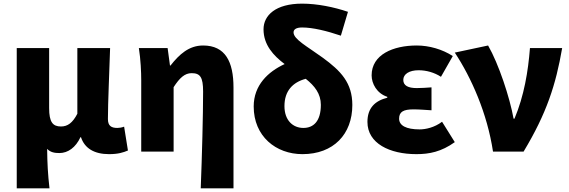

<svg xmlns="http://www.w3.org/2000/svg" viewBox="-20 -833 3127 1055"><path d="M72 202H252C243 124 240 66 239 -15C257 4 280 8 306 8C354 8 396 -23 422 -79H425C445 -18 498 14 579 14C629 14 657 5 683 -6L662 -137C649 -132 635 -130 625 -130C592 -130 573 -141 573 -179C573 -269 581 -439 585 -569H405V-208C379 -158 352 -138 315 -138C270 -138 250 -162 250 -239V-569H72Z M1083 202H1263V-352C1263 -494 1218 -583 1096 -583C1018 -583 965 -534 917 -473H914L901 -569H743C753 -506 756 -437 756 -392V0H934V-354C967 -405 995 -431 1033 -431C1080 -431 1096 -409 1096 -330C1096 -203 1090 25 1083 202Z M1642 14C1813 14 1916 -96 1916 -256C1916 -377 1854 -443 1752 -517C1668 -578 1593 -617 1593 -655C1593 -671 1607 -682 1640 -682C1699 -682 1776 -663 1853 -637L1892 -768C1816 -794 1723 -813 1640 -813C1495 -813 1428 -749 1428 -672C1428 -586 1483 -527 1544 -481C1453 -439 1374 -365 1374 -248C1374 -84 1496 14 1642 14ZM1660 -400C1709 -361 1743 -318 1743 -257C1743 -166 1702 -130 1647 -130C1590 -130 1543 -171 1543 -250C1543 -334 1589 -381 1660 -400Z M2268 14C2339 14 2405 1 2479 -52L2409 -164C2367 -132 2318 -122 2286 -122C2212 -122 2173 -143 2173 -181C2173 -219 2197 -232 2252 -232C2283 -232 2318 -229 2351 -227V-353C2325 -351 2294 -349 2270 -349C2222 -349 2196 -363 2196 -394C2196 -426 2229 -447 2280 -447C2322 -447 2366 -435 2403 -411L2468 -525C2411 -562 2338 -583 2270 -583C2140 -583 2022 -533 2022 -419C2022 -374 2050 -320 2108 -301V-296C2040 -279 1999 -239 1999 -163C1999 -45 2121 14 2268 14Z M2689 0H2857C2984 -211 3034 -367 3069 -569H2892C2882 -441 2860 -307 2807 -181H2802C2781 -298 2720 -482 2662 -583L2479 -544C2570 -406 2657 -211 2689 0Z"/></svg>

Font: Noto Sans HK Black
Style: Regular
Weight: 900
Designer: Ryoko NISHIZUKA 西塚涼子 (kana, bopomofo & ideographs); Paul D. Hunt (Latin, Greek & Cyrillic); Sandoll Communications 산돌커뮤니
Foundry: Adobe
Version: Version 2.004;hotconv 1.0.118;makeotfexe 2.5.65603